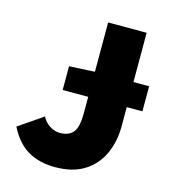

<svg xmlns="http://www.w3.org/2000/svg" viewBox="-101 -733 742 828"><g transform="rotate(15 270.0 -319.0)"><path d="M166 -318V-424L282 -430H522V-318ZM220 12Q148 12 97.5 -18Q47 -48 14 -114L122 -188Q134 -164 156 -150Q178 -136 202 -136Q241 -136 260.5 -159Q280 -182 280 -246V-650H452V-232Q452 -165 427 -109.5Q402 -54 350.5 -21Q299 12 220 12Z"/></g></svg>

Font: Mada Black
Style: Regular
Weight: 900
Designer: Khaled Hosny
Version: Version 1.5